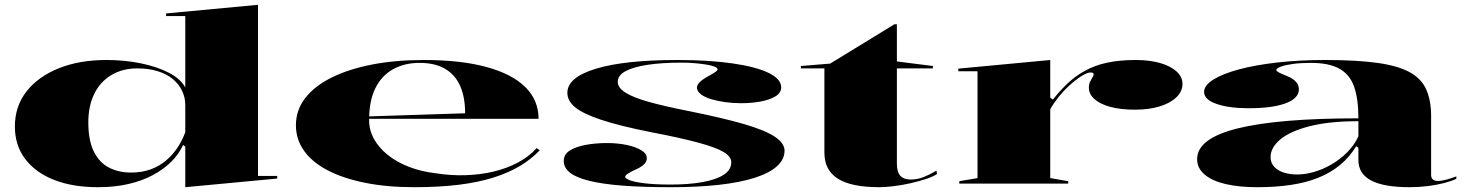

<svg xmlns="http://www.w3.org/2000/svg" viewBox="-20 -765 6108 800"><path d="M1055 -745V-32H1135V-21L752 15V-154L743 -161Q725 -122 693 -90.5Q661 -59 616 -35Q571 -11 514 2Q457 15 388 15Q284 15 206.5 -15Q129 -45 85.5 -102Q42 -159 42 -238Q42 -322 90.5 -384Q139 -446 225 -480.5Q311 -515 423 -515Q500 -515 567.5 -501Q635 -487 683.5 -462Q732 -437 752 -401V-698H672V-709ZM552 -480Q490 -480 443.5 -452Q397 -424 372.5 -373.5Q348 -323 348 -255Q348 -180 371 -133.5Q394 -87 434.5 -66.5Q475 -46 526 -46Q571 -46 607 -59Q643 -72 671 -95.5Q699 -119 719 -149Q739 -179 752 -214V-328Q752 -359 738.5 -387Q725 -415 699.5 -436Q674 -457 636.5 -468.5Q599 -480 552 -480Z M1746 -515Q1900 -515 2006.5 -486Q2113 -457 2168.5 -402.5Q2224 -348 2224 -270H1516V-280L1918 -293Q1918 -360 1897.5 -406.5Q1877 -453 1835 -478Q1793 -503 1728 -503Q1666 -503 1618.5 -477Q1571 -451 1544.5 -398.5Q1518 -346 1518 -264Q1518 -223 1538 -186.5Q1558 -150 1595 -120Q1632 -90 1683.5 -70Q1735 -50 1796 -43Q1859 -33 1920 -35Q1981 -37 2036 -50Q2091 -63 2137.5 -87.5Q2184 -112 2216 -148L2229 -139Q2194 -102 2146.5 -73.5Q2099 -45 2035.5 -25Q1972 -5 1890.5 5Q1809 15 1706 15Q1592 15 1500.5 -3.5Q1409 -22 1345 -55.5Q1281 -89 1247 -136.5Q1213 -184 1213 -243Q1213 -306 1251.5 -356Q1290 -406 1361 -441.5Q1432 -477 1529.5 -496Q1627 -515 1746 -515Z M2776 15Q2659 15 2574.5 8.5Q2490 2 2435.5 -11.5Q2381 -25 2355 -45.5Q2329 -66 2329 -94Q2329 -122 2354.5 -138Q2380 -154 2421.5 -161.5Q2463 -169 2508 -169Q2554 -169 2591.5 -161Q2629 -153 2652 -139Q2675 -125 2675 -106Q2675 -93 2665.5 -82.5Q2656 -72 2636 -62Q2609 -50 2597 -42Q2585 -34 2585 -28Q2585 -21 2605.5 -13.5Q2626 -6 2668.5 -1Q2711 4 2775 4Q2849 4 2906 -6Q2963 -16 2995 -36.5Q3027 -57 3027 -89Q3027 -112 2996 -131Q2965 -150 2892 -170Q2819 -190 2694 -214Q2563 -240 2486 -265.5Q2409 -291 2376.5 -318Q2344 -345 2344 -378Q2344 -443 2464 -479Q2584 -515 2802 -515Q2934 -515 3031.5 -501Q3129 -487 3182 -461.5Q3235 -436 3235 -401Q3235 -378 3211 -363.5Q3187 -349 3149 -342Q3111 -335 3068 -335Q3034 -335 3001.5 -339.5Q2969 -344 2942.5 -352Q2916 -360 2900 -372.5Q2884 -385 2884 -400Q2884 -422 2932 -448Q2954 -460 2962 -466Q2970 -472 2970 -476Q2970 -482 2958 -487Q2946 -492 2925.5 -495.5Q2905 -499 2877.5 -501.5Q2850 -504 2820 -504Q2738 -504 2678.5 -495Q2619 -486 2586.5 -468.5Q2554 -451 2554 -424Q2554 -399 2587 -378.5Q2620 -358 2685 -340Q2750 -322 2841 -304Q2991 -274 3080 -248Q3169 -222 3209 -195Q3249 -168 3249 -137Q3249 -101 3217.5 -72.5Q3186 -44 3125.5 -24.5Q3065 -5 2977 5Q2889 15 2776 15Z M3644 15Q3527 15 3471 -20.5Q3415 -56 3415 -129V-480H3317V-490L3439 -500L3707 -664H3717V-509L3867 -490V-480H3717V-83Q3717 -48 3731.5 -32.5Q3746 -17 3774 -17Q3803 -17 3829 -27.5Q3855 -38 3882 -54L3884 -40Q3870 -30 3840.5 -20Q3811 -10 3776 -2Q3741 6 3705.5 10.5Q3670 15 3644 15Z M3977 0V-10L4053 -23V-468H3973V-479L4356 -515V-358L4367 -350Q4399 -390 4430 -419Q4461 -448 4497 -468Q4541 -493 4593.5 -504Q4646 -515 4712 -515Q4770 -515 4813.5 -502.5Q4857 -490 4882 -467.5Q4907 -445 4907 -416Q4907 -384 4881.5 -359.5Q4856 -335 4811.5 -321.5Q4767 -308 4709 -308Q4650 -308 4607 -319.5Q4564 -331 4540.5 -352Q4517 -373 4517 -399Q4517 -414 4522 -424.5Q4527 -435 4532 -443Q4537 -451 4537 -456Q4537 -463 4524 -463Q4510 -463 4486 -448Q4462 -433 4434 -407Q4410 -385 4390 -360Q4370 -335 4356 -310V-23L4431 -10V0Z M5501 -515Q5633 -515 5719 -503Q5805 -491 5854 -464Q5903 -437 5923 -391.5Q5943 -346 5943 -281V-36Q5943 -23 5950.5 -17Q5958 -11 5971 -11Q5986 -11 6006.5 -16.5Q6027 -22 6048 -30V-20Q6027 -10 5996 -2Q5965 6 5928 10.5Q5891 15 5854 15Q5746 15 5693 -13Q5640 -41 5640 -98Q5640 -114 5640 -122Q5640 -130 5640 -136Q5640 -142 5640 -149L5631 -156Q5603 -110 5563.5 -77.5Q5524 -45 5473 -24.5Q5422 -4 5358.5 5.5Q5295 15 5218 15Q5143 15 5087 2Q5031 -11 4999.5 -37.5Q4968 -64 4968 -102Q4968 -188 5137 -230Q5306 -272 5640 -272Q5640 -353 5622 -404Q5604 -455 5560.5 -479Q5517 -503 5442 -503Q5399 -503 5366.5 -498.5Q5334 -494 5316 -487Q5298 -480 5298 -473Q5298 -469 5308 -463.5Q5318 -458 5343 -448Q5392 -428 5392 -393Q5392 -355 5336.5 -334.5Q5281 -314 5183 -314Q5101 -314 5049 -332Q4997 -350 4997 -382Q4997 -409 5035 -433Q5073 -457 5141 -475.5Q5209 -494 5301 -504.5Q5393 -515 5501 -515ZM5640 -260Q5518 -260 5436.5 -239Q5355 -218 5314.5 -184Q5274 -150 5274 -110Q5274 -87 5289 -70.5Q5304 -54 5329 -46Q5354 -38 5385 -38Q5418 -38 5455 -48.5Q5492 -59 5528 -80Q5564 -101 5593.5 -130.5Q5623 -160 5640 -197Z"/></svg>

Font: Kalnia Expanded Medium
Style: Regular
Weight: 500
Width: 7
Designer: Frida Medrano
Foundry: Frida Medrano
Version: Version 1.105